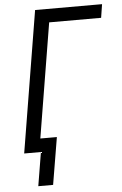

<svg xmlns="http://www.w3.org/2000/svg" viewBox="-60 -777 630 994"><g transform="rotate(-5 254.5 -280.0)"><path d="M98 175 127 0H40L161 -735H509L498 -665H228L130 -70H216L175 175Z"/></g></svg>

Font: Iosevka SS04 Oblique
Style: Regular
Weight: 400
Italic angle: -9°
Monospace: yes
Designer: Belleve Invis
Foundry: Belleve Invis
Version: Version 19.0.0; ttfautohint (v1.8.4)